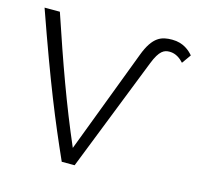

<svg xmlns="http://www.w3.org/2000/svg" viewBox="-103 -812 952 921"><g transform="rotate(15 373.5 -351.5)"><path d="M10 -693C133 -343 199 -184 281 0H345L568 -566C595 -635 618 -644 645 -644C676 -644 700 -625 715 -608L747 -653C730 -673 698 -703 642 -703C590 -703 547 -691 510 -592L315 -78C230 -275 166 -455 86 -693Z"/></g></svg>

Font: Repo Light
Style: Regular
Weight: 300
Designer: Stefan Peev
Foundry: Context Ltd
Version: Version 001.502